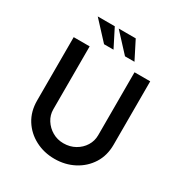

<svg xmlns="http://www.w3.org/2000/svg" viewBox="-210 -1072 1162 1230"><g transform="rotate(30 371.0 -456.5)"><path d="M206 -263Q206 -221 228.5 -185.5Q251 -150 288 -128.5Q325 -107 370 -107Q418 -107 456 -128.5Q494 -150 516 -185.5Q538 -221 538 -263V-729H654V-260Q654 -180 616 -120Q578 -60 513.5 -26Q449 8 370 8Q292 8 227.5 -26Q163 -60 125.5 -120Q88 -180 88 -260V-729H206ZM155 -921H281L349 -787H279ZM310 -921H436L504 -787H434Z"/></g></svg>

Font: Reem Kufi Medium
Style: Regular
Weight: 500
Designer: Khaled Hosny
Version: Version 1.001